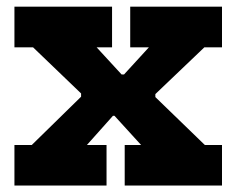

<svg xmlns="http://www.w3.org/2000/svg" viewBox="-20 -572 729 592"><path d="M610 -426 422.5 -247 459 -316.5V-241.5L420 -310.5L611.5 -125H664.5V0H364.5V-125H415L296.5 -255L359 -215H285.5L364 -255L248 -125H308.5V0H24.5V-125H78L266.5 -309.5L230 -241V-315L269.5 -246L82 -426H24.5V-551.5H325.5V-426H278L393 -301L330.5 -342.5H404L324.5 -301L439 -426H381.5V-551.5H664.5V-426Z"/></svg>

Font: Hepta Slab ExtraLight
Style: Bold
Weight: 700
Version: Version 1.102